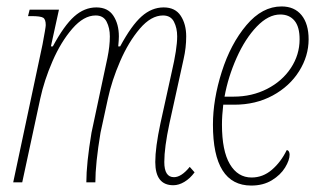

<svg xmlns="http://www.w3.org/2000/svg" viewBox="-20 -566 997 596"><path d="M462 -63Q462 -108 478 -183L513 -342Q530 -415 530 -453Q530 -479 520 -498.5Q510 -518 486 -518Q449 -518 414 -477Q379 -436 353 -376Q327 -316 315 -260L292 -154Q276 -58 276 0H248Q248 -58 264 -154L304 -342Q306 -350 313.5 -386.5Q321 -423 321 -453Q321 -479 311 -498.5Q301 -518 277 -518Q240 -518 204.5 -477Q169 -436 143 -376Q117 -316 105 -260L49 0H21L112 -428Q122 -481 122 -488Q122 -506 114 -511Q106 -516 77 -516H67L72 -536H163L138 -422H144Q179 -487 210.5 -515Q242 -543 279 -543Q315 -543 332 -517Q349 -491 349 -453Q349 -442 347 -422H353Q388 -487 419.5 -515Q451 -543 488 -543Q524 -543 541 -517Q558 -491 558 -453Q558 -418 550 -383Q542 -348 541 -342L506 -183Q490 -108 490 -63Q490 -16 520 -16Q543 -16 569 -48L584 -31Q570 -12 552.5 -1.5Q535 9 518 9Q462 9 462 -63Z M641 -179Q641 -257 668.5 -343.5Q696 -430 745 -488Q794 -546 854 -546Q894 -546 916 -519Q938 -492 938 -444Q938 -392 908.5 -345Q879 -298 826.5 -269.5Q774 -241 707 -241H673Q669 -207 669 -179Q669 -98 693.5 -56.5Q718 -15 761 -15Q796 -15 824 -39Q852 -63 870 -100Q874 -100 876.5 -96Q879 -92 879 -86Q879 -69 865 -46Q851 -23 824 -6.5Q797 10 760 10Q641 10 641 -179ZM705 -266Q762 -266 809 -290Q856 -314 883 -355Q910 -396 910 -444Q910 -483 894 -502Q878 -521 850 -521Q813 -521 777 -483.5Q741 -446 714.5 -386.5Q688 -327 677 -266Z"/></svg>

Font: Noto Serif CondThin
Style: Italic
Weight: 250
Width: 3
Italic angle: -12°
Designer: Monotype Design Team
Foundry: Monotype Imaging Inc.
Version: Version 1.001